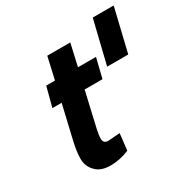

<svg xmlns="http://www.w3.org/2000/svg" viewBox="-158 -819 947 969"><g transform="rotate(-30 315.5 -334.0)"><path d="M509 -680C509 -680 448 -429 448 -429C448 -429 571 -429 571 -429C571 -429 631 -680 631 -680C631 -680 509 -680 509 -680ZM238 -130C238 -145 241 -163 246 -186C246 -186 292 -386 292 -386C292 -386 396 -386 396 -386C396 -386 424 -500 424 -500C424 -500 319 -500 319 -500C319 -500 348 -628 348 -628C348 -628 214 -628 214 -628C214 -628 185 -500 185 -500C185 -500 134 -500 134 -500C134 -500 104 -386 104 -386C104 -386 158 -386 158 -386C158 -386 114 -198 114 -198C114 -198 114 -198 114 -198C104 -157 99 -122 99 -93C99 -64 109 -39 129 -19C148 2 177 12 215 12C252 12 289 4 324 -11C324 -11 335 -107 335 -107C335 -107 267 -102 267 -102C267 -102 267 -102 267 -102C248 -102 238 -111 238 -130C238 -130 238 -130 238 -130Z"/></g></svg>

Font: My Font
Style: Bold Italic
Weight: 500
Version: Version 0.001